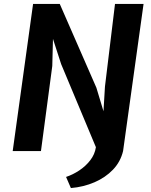

<svg xmlns="http://www.w3.org/2000/svg" viewBox="-20 -767 766 975"><path d="M340 188 315.5 131.5Q350 120 382.5 98.5Q415 77 438.2 47Q461.5 17 467 -19.5L290.5 -441.5L249 -569.5L245.5 -432L188 0H44.5L148 -747H283.5L469.5 -321.5L505.5 -202L513 -327.5L564 -747H709L605 0Q592 54.5 553.8 94.5Q515.5 134.5 460 158.5Q404.5 182.5 340 188Z"/></svg>

Font: Merriweather Sans Italic
Style: Bold
Weight: 700
Italic angle: -7.5°
Designer: Eben Sorkin
Foundry: Eben Sorkin
Version: Version 1.008; ttfautohint (v1.7.19-72a1) -l 8 -r 50 -G 200 